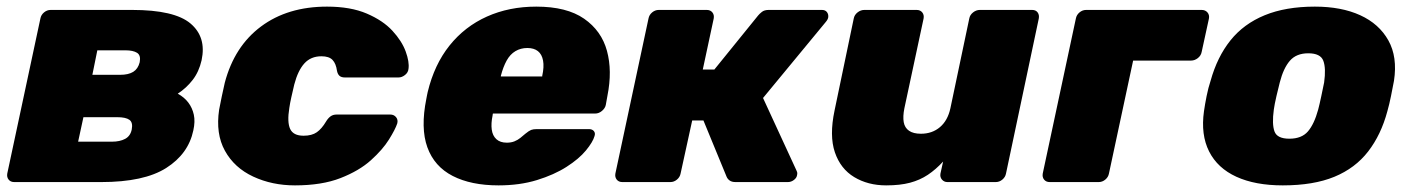

<svg xmlns="http://www.w3.org/2000/svg" viewBox="-20 -550 4264 580"><path d="M23 0Q12 0 6 -7.5Q0 -15 2 -26L102 -494Q104 -505 113 -512.5Q122 -520 133 -520H379Q507 -520 555.5 -479Q604 -438 589 -368Q581 -333 562 -308.5Q543 -284 517 -267Q537 -256 549 -240Q561 -224 565.5 -203.5Q570 -183 564 -156Q549 -85 482 -42.5Q415 0 286 0ZM216 -122H318Q342 -122 358 -130.5Q374 -139 378 -159Q382 -180 371 -188Q360 -196 334 -196H232ZM259 -324H343Q368 -324 382.5 -333Q397 -342 402 -362Q406 -383 394 -390.5Q382 -398 359 -398H274Z M871 10Q802 10 745 -16.5Q688 -43 659.5 -94.5Q631 -146 642 -219Q645 -235 650 -259Q655 -283 659 -300Q688 -410 768.5 -470Q849 -530 968 -530Q1039 -530 1088 -509Q1137 -488 1165.5 -457Q1194 -426 1205.5 -394.5Q1217 -363 1214 -342Q1213 -331 1203.5 -323.5Q1194 -316 1184 -316H1022Q1011 -316 1005.5 -321Q1000 -326 998 -336Q995 -358 984.5 -369Q974 -380 951 -380Q919 -380 899.5 -358.5Q880 -337 869 -295Q864 -274 860 -256Q856 -238 854 -224Q847 -181 856.5 -160.5Q866 -140 897 -140Q922 -140 937 -150.5Q952 -161 965 -183Q971 -193 978.5 -198.5Q986 -204 997 -204H1159Q1170 -204 1176.5 -196Q1183 -188 1180 -177Q1174 -159 1155 -128.5Q1136 -98 1100.5 -66Q1065 -34 1008.5 -12Q952 10 871 10Z M1486 10Q1403 10 1347.5 -18.5Q1292 -47 1271 -105Q1250 -163 1268 -252Q1269 -256 1270 -262.5Q1271 -269 1272 -272Q1292 -355 1338 -412.5Q1384 -470 1451 -500Q1518 -530 1600 -530Q1692 -530 1744.5 -493.5Q1797 -457 1813.5 -396.5Q1830 -336 1815 -261L1810 -233Q1808 -223 1798.5 -215Q1789 -207 1778 -207H1469Q1469 -207 1468.5 -205Q1468 -203 1468 -201Q1463 -177 1465.5 -158.5Q1468 -140 1479.5 -129.5Q1491 -119 1511 -119Q1524 -119 1534 -123Q1544 -127 1552 -133.5Q1560 -140 1567 -146Q1578 -155 1584.5 -157.5Q1591 -160 1602 -160H1759Q1769 -160 1774 -154Q1779 -148 1776 -139Q1771 -121 1750 -95.5Q1729 -70 1691.5 -46Q1654 -22 1602 -6Q1550 10 1486 10ZM1493 -319H1618V-321Q1624 -348 1620.5 -367Q1617 -386 1605 -395.5Q1593 -405 1573 -405Q1553 -405 1537 -395.5Q1521 -386 1510.5 -367Q1500 -348 1493 -321Z M1860 0Q1849 0 1843 -7.5Q1837 -15 1839 -26L1939 -494Q1941 -505 1950 -512.5Q1959 -520 1970 -520H2115Q2126 -520 2132 -512.5Q2138 -505 2136 -494L2103 -340H2138L2270 -503Q2274 -508 2281.5 -514Q2289 -520 2302 -520H2463Q2473 -520 2478 -513.5Q2483 -507 2482 -498Q2481 -491 2474 -483L2285 -254L2386 -35Q2387 -33 2388 -30Q2389 -27 2388 -22Q2387 -13 2378.5 -6.5Q2370 0 2360 0H2202Q2191 0 2184.5 -4.5Q2178 -9 2175 -16L2105 -186H2071L2036 -26Q2034 -15 2025 -7.5Q2016 0 2005 0Z M2657 10Q2602 10 2560.5 -15Q2519 -40 2502 -90Q2485 -140 2501 -216L2559 -494Q2561 -505 2570.5 -512.5Q2580 -520 2591 -520H2749Q2760 -520 2766 -512.5Q2772 -505 2770 -494L2712 -223Q2707 -198 2710 -181Q2713 -164 2726 -155Q2739 -146 2762 -146Q2796 -146 2819.5 -166Q2843 -186 2851 -223L2908 -494Q2910 -505 2919.5 -512.5Q2929 -520 2940 -520H3098Q3109 -520 3114.5 -512.5Q3120 -505 3118 -494L3019 -26Q3017 -15 3008 -7.5Q2999 0 2988 0H2842Q2832 0 2825.5 -7.5Q2819 -15 2821 -26L2829 -62Q2807 -38 2783 -22Q2759 -6 2729 2Q2699 10 2657 10Z M3151 0Q3140 0 3134 -7.5Q3128 -15 3130 -26L3230 -494Q3232 -505 3241 -512.5Q3250 -520 3261 -520H3610Q3621 -520 3627.5 -512.5Q3634 -505 3632 -494L3610 -393Q3608 -382 3598.5 -374.5Q3589 -367 3578 -367H3403L3330 -26Q3328 -15 3319 -7.5Q3310 0 3299 0Z M3855 10Q3772 10 3715 -16Q3658 -42 3632.5 -92.5Q3607 -143 3617 -214Q3620 -235 3625 -260Q3630 -285 3637 -306Q3657 -378 3697 -428Q3737 -478 3800.5 -504Q3864 -530 3952 -530Q4032 -530 4089 -504Q4146 -478 4174 -428Q4202 -378 4191 -306Q4187 -285 4182 -260Q4177 -235 4171 -214Q4152 -143 4113 -92.5Q4074 -42 4011 -16Q3948 10 3855 10ZM3875 -131Q3912 -131 3931 -153Q3950 -175 3962 -219Q3966 -234 3971.5 -260Q3977 -286 3980 -301Q3986 -344 3977.5 -366.5Q3969 -389 3932 -389Q3896 -389 3876.5 -366.5Q3857 -344 3846 -301Q3842 -286 3836 -260Q3830 -234 3828 -219Q3822 -175 3830 -153Q3838 -131 3875 -131Z"/></svg>

Font: Rubik ExtraBold
Style: Italic
Weight: 800
Italic angle: -12°
Designer: Hubert and Fischer
Foundry: Hubert and Fischer
Version: Version 2.300;gftools[0.9.30]